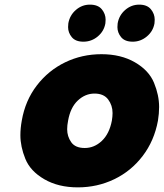

<svg xmlns="http://www.w3.org/2000/svg" viewBox="-20 -802 707 829"><path d="M340 -622Q306 -622 290 -641.5Q274 -661 274 -685Q274 -693 275 -701Q281 -736 307.5 -759Q334 -782 368 -782Q403 -782 419.5 -762Q436 -742 436 -717Q436 -709 435 -701Q429 -667 402 -644.5Q375 -622 340 -622ZM553 -622Q519 -622 503 -641.5Q487 -661 487 -685Q487 -693 488 -701Q494 -736 520.5 -759Q547 -782 581 -782Q615 -782 631.5 -762Q648 -742 648 -717Q648 -709 647 -701Q641 -667 614 -644.5Q587 -622 553 -622ZM316 7Q232 7 171.5 -28Q111 -63 89.5 -116Q68 -169 68 -218Q68 -248 74 -281Q89 -368 139 -433Q189 -498 261.5 -533Q334 -568 418 -568Q502 -568 562.5 -533Q623 -498 645 -444.5Q667 -391 667 -340Q667 -312 662 -281Q646 -194 596 -128.5Q546 -63 473 -28Q400 7 316 7ZM346 -163Q387 -163 419.5 -193.5Q452 -224 463 -281Q466 -299 466 -314Q466 -347 447 -372.5Q428 -398 388 -398Q348 -398 316 -368Q284 -338 274 -281Q270 -261 270 -244Q270 -213 287.5 -188Q305 -163 346 -163Z"/></svg>

Font: Fz Poppins ExtBd
Style: Italic
Weight: 800
Italic angle: -10°
Designer: Ninad Kale (Devanagari), Jonny Pinhorn (Latin)
Foundry: Indian Type Foundry
Version: Vit hóa bi Vntype.Com & FontZin.Com